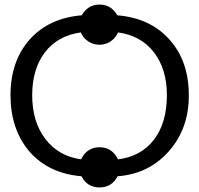

<svg xmlns="http://www.w3.org/2000/svg" viewBox="-20 -764 873 841"><path d="M110 -591Q194 -685 338 -697Q365 -744 416 -744Q467 -744 494 -697Q638 -685 722 -591Q807 -497 807 -347Q808 -202 720 -102Q632 -2 495 8Q470 57 416 57Q362 57 337 8Q193 -4 109 -100Q26 -198 26 -347Q26 -496 110 -591ZM121 -347Q121 -231 178.5 -155.5Q236 -80 335 -66Q361 -119 416 -119Q471 -119 497 -66Q599 -79 655 -153Q711 -227 711 -347Q711 -461 654.5 -534.5Q598 -608 497 -622Q487 -598 465 -583Q443 -568 416 -568Q388 -568 366 -583Q344 -598 334 -622Q233 -608 177 -535Q121 -462 121 -347Z"/></svg>

Font: Libra Sans
Style: Regular
Weight: 400
Foundry: Context Ltd
Version: Version 1.002